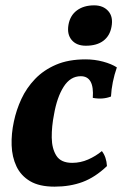

<svg xmlns="http://www.w3.org/2000/svg" viewBox="-20 -689 461 718"><path d="M184 9Q127 9 92.5 -11.5Q58 -32 41.5 -67Q25 -102 23.5 -145.5Q22 -189 32 -235Q41 -278 60 -319Q79 -360 111 -393.5Q143 -427 189.5 -447Q236 -467 300 -467Q334 -467 365.5 -458.5Q397 -450 417 -437Q398 -382 395 -328Q364 -316 327 -323Q333 -404 282 -404Q243 -404 218 -364.5Q193 -325 182 -261Q173 -216 173.5 -174.5Q174 -133 191 -106.5Q208 -80 250 -80Q281 -80 309.5 -92.5Q338 -105 361 -124Q378 -102 380 -68Q336 -26 289 -8.5Q242 9 184 9ZM301 -518Q266 -518 248 -539.5Q230 -561 236 -596Q242 -631 267.5 -650Q293 -669 332 -669Q366 -669 385 -647.5Q404 -626 397 -589Q391 -555 366.5 -536.5Q342 -518 301 -518Z"/></svg>

Font: Vollkorn
Style: Bold Italic
Weight: 700
Italic angle: -11°
Designer: Friedrich Althausen
Foundry: Friedrich Althausen
Version: Version 5.000; ttfautohint (v1.8.3)